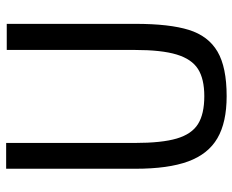

<svg xmlns="http://www.w3.org/2000/svg" viewBox="-88 -680 775 640"><g transform="rotate(-90 300.0 -359.5)"><path d="M58 -296V-727H144V-298.5Q144 -208 158.8 -158.2Q173.5 -108.5 207 -87.5Q240.5 -66.5 300 -66.5Q357.5 -66.5 390.5 -87.5Q423.5 -108.5 438.8 -158.8Q454 -209 454 -298.5V-725H541V-296Q541 -182.5 520.8 -117.8Q500.5 -53 448.5 -22.5Q396.5 8 300 8Q212.5 8 159.8 -22.8Q107 -53.5 82.5 -120Q58 -186.5 58 -296Z"/></g></svg>

Font: JuliaMono
Style: Regular
Weight: 400
Monospace: yes
Designer: cormullion
Foundry: corm
Version: Version 0.055; ttfautohint (v1.8.4)